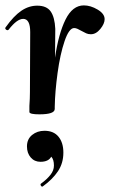

<svg xmlns="http://www.w3.org/2000/svg" viewBox="-28 -416 428 712"><path d="M309 -289Q299 -289 291.5 -292.5Q284 -296 273 -302Q266 -306 259.5 -309Q253 -312 247 -312Q228 -312 211.5 -263.5Q195 -215 185.5 -145.5Q176 -76 175 -20V-12Q175 8 118 8Q83 8 81 0V-23Q83 -51 83 -74L84 -297Q84 -346 58 -346Q35 -346 4 -306Q2 -304 0 -304Q-4 -304 -7 -307.5Q-10 -311 -7 -315Q23 -357 51 -376Q79 -395 110 -395Q145 -395 160 -373.5Q175 -352 177 -309L176 -202Q189 -291 215 -343.5Q241 -396 283 -396Q308 -396 334 -380.5Q360 -365 360 -345Q360 -328 344 -308.5Q328 -289 309 -289ZM207 150Q207 189 187 219Q167 249 131 275L129 276Q125 276 123 271.5Q121 267 124 265Q146 249 159 232.5Q172 216 172 198Q172 175 162 165Q152 184 122 184Q100 184 86 168Q72 152 72 127Q72 100 91 84.5Q110 69 137 69Q171 69 189 91Q207 113 207 150Z"/></svg>

Font: Cormorant Upright
Style: Bold
Weight: 700
Designer: Christian Thalmann (Catharsis Fonts)
Foundry: Catharsis Fonts
Version: Version 3.302